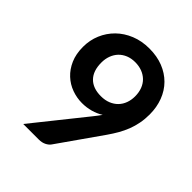

<svg xmlns="http://www.w3.org/2000/svg" viewBox="-202 -857 984 984"><g transform="rotate(45 290.0 -365.5)"><path d="M265 -288.5Q227.5 -288.5 191.5 -301.5Q155.5 -314.5 127.2 -340.8Q99 -367 82 -405.8Q65 -444.5 65 -496.5Q65 -545 83 -587.5Q101 -630 133.5 -662Q166 -694 211.5 -712.5Q257 -731 312 -731Q367.5 -731 411.8 -713.5Q456 -696 487.2 -664.5Q518.5 -633 535.2 -589Q552 -545 552 -492.5Q552 -459 546.2 -429Q540.5 -399 529.8 -371.2Q519 -343.5 504 -317.2Q489 -291 470.5 -264.5L305 -28.5Q296.5 -16.5 279.8 -8.2Q263 0 241.5 0H128L352.5 -280.5Q361 -291 368.5 -301Q376 -311 383 -321Q357.5 -305 327.8 -296.8Q298 -288.5 265 -288.5ZM433.5 -505Q433.5 -534.5 424.5 -557.8Q415.5 -581 399 -597Q382.5 -613 359.8 -621.5Q337 -630 310 -630Q282 -630 259.5 -620.8Q237 -611.5 221.2 -595Q205.5 -578.5 197 -555.8Q188.5 -533 188.5 -506Q188.5 -445.5 219.8 -413.8Q251 -382 308.5 -382Q338.5 -382 361.8 -391.5Q385 -401 401 -417.5Q417 -434 425.2 -456.5Q433.5 -479 433.5 -505Z"/></g></svg>

Font: Lato TR
Style: Bold
Weight: 700
Designer: Lukasz Dziedzic
Foundry: tyPoland Lukasz Dziedzic
Version: Version 1.104 2013